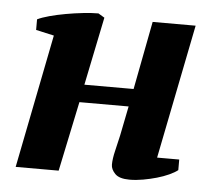

<svg xmlns="http://www.w3.org/2000/svg" viewBox="-43 -558 678 614"><g transform="rotate(5 296.0 -251.5)"><path d="M562 -500 476 -69H547V-35Q537 -27 519.5 -19Q502 -11 481 -5Q460 1 437.5 5Q415 9 394 9Q361 9 347.5 -5Q334 -19 334 -34Q334 -53 340.5 -79.5Q347 -106 352 -129L371 -224H213L166 0H28L113 -429L55 -442V-476Q69 -483 93 -489.5Q117 -496 145 -501Q173 -506 200.5 -509Q228 -512 249 -512L269 -500L224 -281H382L424 -500Z"/></g></svg>

Font: PT Serif
Style: Bold Italic
Weight: 700
Italic angle: -12°
Designer: A.Korolkova, O.Umpeleva, V.Yefimov
Foundry: ParaType Ltd
Version: Version 1.000W OFL